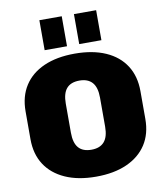

<svg xmlns="http://www.w3.org/2000/svg" viewBox="-100 -1021 954 1116"><g transform="rotate(-10 377.0 -463.5)"><path d="M377 13Q271 13 195 -21Q119 -55 78.5 -117.5Q38 -180 38 -268V-432Q38 -520 78.5 -583Q119 -646 195 -679.5Q271 -713 377 -713Q483 -713 559 -679.5Q635 -646 675.5 -583Q716 -520 716 -432V-268Q716 -180 675.5 -117.5Q635 -55 559 -21Q483 13 377 13ZM377 -146Q427 -146 452.5 -175Q478 -204 478 -264V-436Q478 -496 452.5 -525Q427 -554 377 -554Q326 -554 301 -525Q276 -496 276 -436V-264Q276 -204 301 -175Q326 -146 377 -146ZM341 -940V-763H209V-940ZM544 -940V-763H413V-940Z"/></g></svg>

Font: Pathway Extreme SemiCondensed Black
Style: Regular
Weight: 900
Width: 4
Version: Version 1.001;gftools[0.9.26]